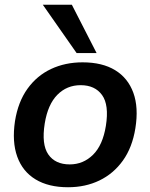

<svg xmlns="http://www.w3.org/2000/svg" viewBox="-20 -777 632 807"><path d="M266 10Q184 10 129.5 -23Q75 -56 52.5 -118.5Q30 -181 43 -268Q56 -349 95.5 -404Q135 -459 194.5 -487Q254 -515 327 -515Q410 -515 464 -482Q518 -449 540.5 -387Q563 -325 549 -238Q536 -157 496.5 -102Q457 -47 398 -18.5Q339 10 266 10ZM273 -86Q330 -86 371 -126.5Q412 -167 425 -248Q439 -336 409 -377.5Q379 -419 319 -419Q261 -419 221 -378.5Q181 -338 168 -258Q154 -170 183 -128Q212 -86 273 -86ZM302 -554 160 -757H282L386 -554Z"/></svg>

Font: Mulish ExtraLight
Style: Italic
Weight: 200
Italic angle: -9°
Designer: Vernon Adams
Foundry: Vernon Adams
Version: Version 3.603